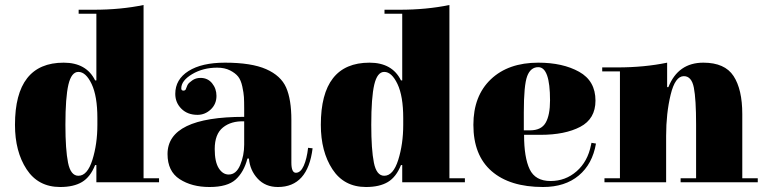

<svg xmlns="http://www.w3.org/2000/svg" viewBox="-20 -739 3059 769"><path d="M555 -719V-25H617V-9H366V-78H361Q342 -30 308.5 -10Q275 10 221 10Q133 10 86.5 -61Q40 -132 40 -239Q40 -488 235 -488Q326 -488 361 -417H366V-684H295V-700H355Q464 -700 555 -719ZM370 -239V-266Q370 -354 347 -402.5Q324 -451 294 -451Q266 -451 254 -400Q242 -349 242 -239Q242 -140 252.5 -87.5Q263 -35 294 -35Q330 -35 350 -98.5Q370 -162 370 -239Z M958 -160V-253Q906 -255 873 -228.5Q840 -202 840 -142Q840 -91 856 -65.5Q872 -40 896 -40Q926 -40 942 -78Q958 -116 958 -160ZM977 -104H971Q957 -50 924 -20Q891 10 819 10Q748 10 699.5 -21.5Q651 -53 651 -122Q651 -271 958 -271V-304Q958 -333 957 -350Q956 -367 950.5 -392.5Q945 -418 934 -432Q923 -446 901.5 -457Q880 -468 850 -468Q793 -468 749.5 -442Q706 -416 706 -385Q706 -376 715 -376Q718 -376 720.5 -377.5Q723 -379 724 -381Q725 -383 726 -386.5Q727 -390 728 -391Q729 -395 732.5 -401Q736 -407 750 -417Q764 -427 783 -427Q812 -427 829.5 -405.5Q847 -384 847 -355Q847 -322 824 -300.5Q801 -279 771 -279Q731 -279 706.5 -303.5Q682 -328 682 -363Q682 -421 735 -454.5Q788 -488 881 -488Q987 -488 1046 -462Q1105 -436 1126 -388.5Q1147 -341 1147 -258V-88Q1147 -47 1165 -47Q1184 -47 1196.5 -75Q1209 -103 1214 -147L1232 -145Q1213 10 1093 10Q1043 10 1012 -23.5Q981 -57 977 -104Z M1780 -719V-25H1842V-9H1591V-78H1586Q1567 -30 1533.5 -10Q1500 10 1446 10Q1358 10 1311.5 -61Q1265 -132 1265 -239Q1265 -488 1460 -488Q1551 -488 1586 -417H1591V-684H1520V-700H1580Q1689 -700 1780 -719ZM1595 -239V-266Q1595 -354 1572 -402.5Q1549 -451 1519 -451Q1491 -451 1479 -400Q1467 -349 1467 -239Q1467 -140 1477.5 -87.5Q1488 -35 1519 -35Q1555 -35 1575 -98.5Q1595 -162 1595 -239Z M2185 -14Q2245 -14 2289.5 -53Q2334 -92 2347 -158L2349 -167L2367 -164Q2353 -82 2298 -36Q2243 10 2155 10Q2022 10 1949 -53.5Q1876 -117 1876 -239Q1876 -355 1946 -421.5Q2016 -488 2136 -488Q2234 -488 2299.5 -451.5Q2365 -415 2365 -336Q2365 -263 2304 -231Q2243 -199 2145 -199H2079Q2079 -108 2101.5 -61Q2124 -14 2185 -14ZM2078 -289V-217H2103Q2148 -217 2165.5 -247.5Q2183 -278 2183 -337Q2183 -470 2136 -470Q2105 -470 2091.5 -434Q2078 -398 2078 -289Z M2463 -453H2392V-469H2452Q2561 -469 2652 -488V-390H2657Q2696 -488 2797 -488Q2883 -488 2918 -434.5Q2953 -381 2953 -282V-25H3015V-9H2706V-25H2768V-240Q2768 -342 2759 -388Q2750 -434 2719 -434Q2684 -434 2666 -359.5Q2648 -285 2648 -195V-9H2401V-25H2463Z"/></svg>

Font: Elsie Swash Caps Black
Style: Regular
Weight: 900
Designer: Alejandro Inler
Foundry: Alejandro Inler
Version: 1.001